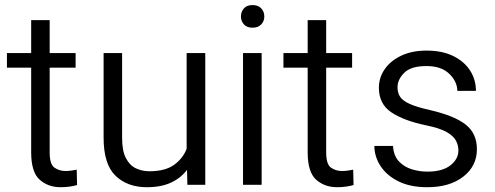

<svg xmlns="http://www.w3.org/2000/svg" viewBox="-20 -741 1985 770"><path d="M283.2 -528.3V-469.7H179.2V-129.9Q179.2 -82 198.5 -68.6Q217.8 -55.2 242.7 -55.2Q255.4 -55.2 267.6 -57.1Q279.8 -59.1 287.6 -60.5L289.1 1Q278.3 4.4 261 7.1Q243.7 9.8 223.1 9.8Q172.9 9.8 138.9 -20.5Q105 -50.8 105 -130.4V-469.7H7.8V-528.3H105V-660.2H179.2V-528.3Z M731.4 0 730 -59.6Q705.1 -26.9 665.5 -8.5Q626 9.8 568.8 9.8Q491.2 9.8 443.4 -36.1Q395.5 -82 395.5 -189V-528.3H469.7V-188Q469.7 -136.2 484.9 -106.9Q500 -77.6 525.1 -65.9Q550.3 -54.2 579.1 -54.2Q641.6 -54.2 677.2 -79.3Q712.9 -104.5 728.5 -144V-528.3H803.2V0Z M946.3 -674.8Q946.3 -694.3 958.3 -707.5Q970.2 -720.7 992.7 -720.7Q1015.1 -720.7 1027.6 -707.5Q1040 -694.3 1040 -674.8Q1040 -656.2 1027.6 -643.1Q1015.1 -629.9 992.7 -629.9Q970.2 -629.9 958.3 -643.1Q946.3 -656.2 946.3 -674.8ZM1029.3 -528.3V0H954.6V-528.3Z M1392.1 -528.3V-469.7H1288.1V-129.9Q1288.1 -82 1307.4 -68.6Q1326.7 -55.2 1351.6 -55.2Q1364.3 -55.2 1376.5 -57.1Q1388.7 -59.1 1396.5 -60.5L1397.9 1Q1387.2 4.4 1369.9 7.1Q1352.5 9.8 1332 9.8Q1281.7 9.8 1247.8 -20.5Q1213.9 -50.8 1213.9 -130.4V-469.7H1116.7V-528.3H1213.9V-660.2H1288.1V-528.3Z M1818.4 -137.7Q1818.4 -158.2 1808.6 -177Q1798.8 -195.8 1770.8 -211.7Q1742.7 -227.5 1687 -238.8Q1598.6 -257.3 1549.1 -290.8Q1499.5 -324.2 1499.5 -389.2Q1499.5 -429.7 1522.9 -463.6Q1546.4 -497.6 1589.4 -517.8Q1632.3 -538.1 1690.4 -538.1Q1752.9 -538.1 1797.1 -516.6Q1841.3 -495.1 1865 -458.5Q1888.7 -421.9 1888.7 -376.5H1814Q1814 -413.6 1782 -444.8Q1750 -476.1 1690.4 -476.1Q1628.4 -476.1 1601.3 -449.2Q1574.2 -422.4 1574.2 -391.1Q1574.2 -369.6 1584.2 -353.5Q1594.2 -337.4 1622.6 -324.5Q1650.9 -311.5 1705.6 -299.3Q1802.2 -276.9 1847.4 -241.5Q1892.6 -206.1 1892.6 -142.6Q1892.6 -75.2 1838.1 -32.7Q1783.7 9.8 1693.4 9.8Q1625 9.8 1577.6 -13.9Q1530.3 -37.6 1505.9 -75.4Q1481.4 -113.3 1481.4 -155.8H1556.2Q1558.6 -116.2 1579.8 -93.8Q1601.1 -71.3 1631.8 -62Q1662.6 -52.7 1693.4 -52.7Q1754.4 -52.7 1786.4 -77.9Q1818.4 -103 1818.4 -137.7Z"/></svg>

Font: Vazirmatn UI Light
Style: Regular
Weight: 300
Designer: Saber Rastikerdar
Foundry: Saber Rastikerdar
Version: Version 33.003